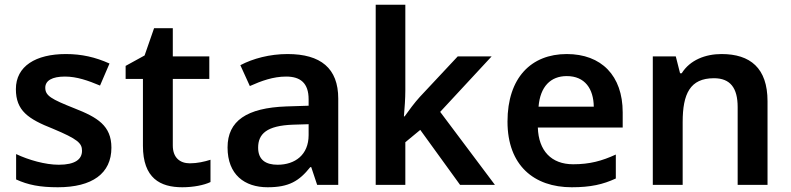

<svg xmlns="http://www.w3.org/2000/svg" viewBox="-20 -846 3335 810"><path d="M450 -223C450 -316 391 -351 294 -389C196 -428 171 -442 171 -476C171 -506 200 -523 254 -523C304 -523 352 -506 402 -485L442 -578C382 -605 324 -618 258 -618C131 -618 47 -567 47 -470C47 -379 99 -344 203 -303C308 -259 326 -242 326 -210C326 -174 297 -151 228 -151C171 -151 101 -171 48 -196V-89C98 -66 148 -56 224 -56C369 -56 450 -114 450 -223Z M781 -157C739 -157 709 -181 709 -232V-513H863V-608H709V-727H630L590 -612L510 -568V-513H583V-231C583 -94 656 -56 749 -56C796 -56 841 -65 868 -78V-172C843 -164 812 -157 781 -157Z M1193 -618C1118 -618 1047 -599 994 -571L1034 -483C1083 -505 1133 -523 1187 -523C1247 -523 1282 -496 1282 -427V-400L1188 -397C1021 -391 940 -336 940 -224C940 -109 1012 -56 1109 -56C1199 -56 1242 -82 1289 -141H1293L1318 -66H1407V-430C1407 -558 1333 -618 1193 -618ZM1216 -320 1282 -322V-276C1282 -193 1225 -151 1151 -151C1102 -151 1069 -171 1069 -223C1069 -281 1105 -316 1216 -320Z M1690 -465V-826H1565V-66H1690V-246L1753 -298L1921 -66H2068L1837 -374L2054 -608H1911L1751 -437C1729 -413 1704 -379 1687 -355H1684C1687 -390 1690 -431 1690 -465Z M2371 -618C2221 -618 2121 -518 2121 -333C2121 -148 2233 -56 2392 -56C2472 -56 2524 -68 2578 -93V-194C2519 -167 2468 -153 2398 -153C2306 -153 2252 -210 2249 -308H2607V-372C2607 -527 2517 -618 2371 -618ZM2371 -525C2448 -525 2484 -471 2485 -396H2252C2259 -481 2303 -525 2371 -525Z M3024 -618C2956 -618 2891 -593 2856 -537H2849L2831 -608H2734V-66H2860V-331C2860 -450 2891 -516 2992 -516C3061 -516 3092 -475 3092 -394V-66H3218V-419C3218 -559 3145 -618 3024 -618Z"/></svg>

Font: Noto Sans Malayalam UI SemiBold
Style: Regular
Weight: 600
Designer: Jelle Bosma - Monotype Design Team
Foundry: Monotype Imaging Inc.
Version: Version 2.104